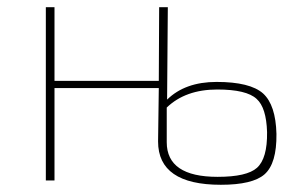

<svg xmlns="http://www.w3.org/2000/svg" viewBox="-20 -500 825 532"><path d="M443 -224Q493 -273 580 -273Q673 -273 709 -241Q744 -209 746 -129Q747 -47 713 -17Q680 12 592 12Q418 12 418 -108L420 -256H131V0H107V-480H131V-276H420L421 -480H445ZM442 -106Q442 -10 583 -10Q664 -10 692 -35Q721 -61 720 -134Q718 -202 691 -226Q663 -252 582 -252Q494 -252 442 -202Z"/></svg>

Font: Taylor Sans Thin
Style: Regular
Weight: 100
Italic angle: -8°
Designer: Natanael Gama
Version: Version 1.001 September 8, 2015